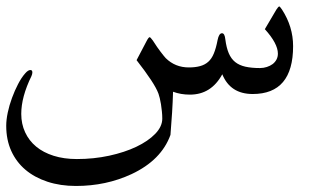

<svg xmlns="http://www.w3.org/2000/svg" viewBox="-20 -350 1036 617"><path d="M921.9 -201.7Q921.9 -47.9 792 -47.9Q720.2 -47.9 694.3 -111.3Q658.7 -45.9 590.3 -45.9Q561 -45.9 536.1 -55.2Q535.2 -22.5 533 12Q530.8 46.4 527.8 83.5Q498.5 164.6 402.8 209.5Q320.8 247.6 224.1 247.6Q173.8 247.6 132.3 233.9Q90.8 220.2 61.5 195.3Q32.2 170.4 16.1 134.8Q0 99.1 0 54.2Q0 35.2 4.9 11.7Q9.8 -11.7 18.6 -35.4Q27.3 -59.1 38.1 -79.8Q48.8 -100.6 61 -114.3Q70.3 -125 77.6 -125Q84 -125 84 -117.2Q84 -112.3 81.1 -105.5Q48.3 -38.6 48.3 16.1Q48.3 48.3 60.8 75.2Q73.2 102.1 96.2 121.1Q119.1 140.1 152.3 150.6Q185.5 161.1 227.1 161.1Q281.2 161.1 330.8 150.4Q380.4 139.6 418.2 121.6Q456.1 103.5 478.8 80.1Q501.5 56.6 501.5 31.2Q501.5 19.5 500.2 7.6Q499 -4.4 497.3 -15.1Q495.6 -25.9 493.4 -34.7Q491.2 -43.5 489.3 -48.8Q482.9 -66.4 465.3 -93Q447.8 -119.6 418.9 -156.7L450.7 -217.3Q457.5 -230.5 460.9 -230.5Q463.4 -230.5 471.2 -219.7Q485.8 -196.8 496.6 -182.9Q507.3 -168.9 512.7 -163.1Q543 -133.3 586.9 -133.3Q607.4 -133.3 622.8 -137.5Q638.2 -141.6 649.2 -151.4Q660.2 -161.1 667.2 -178.2Q674.3 -195.3 679.2 -221.2Q683.6 -243.2 693.4 -243.2Q702.1 -243.2 704.1 -223.6Q707.5 -196.8 715.1 -179Q722.7 -161.1 735.8 -150.6Q749 -140.1 768.6 -135.7Q788.1 -131.3 815.4 -131.3Q827.1 -131.3 837.6 -134.8Q848.1 -138.2 856 -144Q863.8 -149.9 868.4 -158.4Q873 -167 873 -177.7Q873 -210 831.1 -256.3L868.2 -319.3Q874.5 -328.6 877 -329.6Q880.4 -328.1 886.2 -319.3Q921.9 -264.2 921.9 -201.7Z"/></svg>

Font: XB Kayhan
Style: Regular
Weight: 400
Designer: Behnam
Foundry: Irmug
Version: Version 7.300 2009